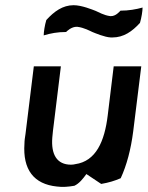

<svg xmlns="http://www.w3.org/2000/svg" viewBox="-20 -718 570 738"><path d="M443 -677C440 -674 425 -655 405 -656H404C379 -659 358 -672 348 -676C335 -681 294 -698 263 -698C221 -698 188 -674 158 -641C152 -621 148 -595 148 -582C175 -590 201 -595 234 -595C237 -598 255 -616 276 -615H277C303 -612 326 -599 335 -595C345 -591 382 -575 406 -574H412C455 -574 488 -597 518 -630C524 -650 528 -676 528 -689C503 -682 474 -677 443 -677ZM369 -11C398 -16 421 -23 444 -33C467 -83 483 -143 492 -213L523 -463H417L394 -274C382 -175 349 -98 269 -87C266 -86 259 -85 253 -85C198 -85 176 -125 181 -189C182 -206 185 -225 187 -243L214 -463H110L78 -203C76 -190 74 -178 74 -166C67 -66 110 -10 199 -1C221 2 243 0 266 -4C285 -13 299 -31 312 -49C332 -36 354 -21 369 -11Z"/></svg>

Font: Bluebird
Style: LiNrwObl
Weight: 300
Designer: Jasper
Foundry: Cannot Into Space Fonts
Version: Version 0.98